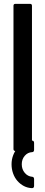

<svg xmlns="http://www.w3.org/2000/svg" viewBox="-20 -798 236 997"><path d="M60 -14Q50 -14 50 -24V-768Q50 -778 60 -778H136Q146 -778 146 -768V-24Q146 -14 136 -14ZM40 55Q40 30 48.5 8Q57 -14 71 -30.5Q85 -47 104.5 -57Q124 -67 147 -68Q152 -68 154.5 -64.5Q157 -61 157 -56V-20Q157 -15 154.5 -11.5Q152 -8 147 -8Q124 -7 108.5 11Q93 29 93 55Q93 81 108.5 99.5Q124 118 147 120Q152 120 154.5 123.5Q157 127 157 132V167Q157 179 146 179Q123 178 104 168Q85 158 70.5 141.5Q56 125 48 102.5Q40 80 40 55Z"/></svg>

Font: Kanalisirung
Style: Regular
Weight: 500
Designer: Peter Wiegel
Foundry: Peter Wiegel
Version: 1.000